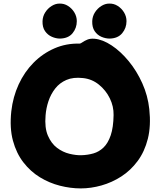

<svg xmlns="http://www.w3.org/2000/svg" viewBox="-20 -1037 895 1070"><path d="M408 -919Q408 -881 384.5 -852Q361 -823 314 -822Q292 -822 269 -832Q246 -842 231 -863.5Q216 -885 217 -919Q218 -946 232 -968Q246 -990 267.5 -1003.5Q289 -1017 311 -1017Q337 -1018 359 -1004Q381 -990 394.5 -967.5Q408 -945 408 -919ZM685 -919Q685 -881 661 -852Q637 -823 591 -822Q568 -822 545 -832Q522 -842 507.5 -863.5Q493 -885 494 -919Q495 -946 509 -968Q523 -990 544.5 -1003.5Q566 -1017 588 -1017Q614 -1018 636 -1004Q658 -990 671.5 -967.5Q685 -945 685 -919ZM812 -429Q822 -336 804 -264Q786 -192 747 -139.5Q708 -87 656 -53.5Q604 -20 545.5 -3.5Q487 13 430 13Q373 13 314 -2Q255 -17 202.5 -49Q150 -81 110.5 -132Q71 -183 52 -253.5Q33 -324 43 -417Q52 -497 84 -566.5Q116 -636 167 -687.5Q218 -739 283.5 -767.5Q349 -796 424 -794Q429 -794 439.5 -801.5Q450 -809 466.5 -816Q483 -823 507 -821Q552 -817 602 -784Q652 -751 697 -696.5Q742 -642 773 -573Q804 -504 812 -429ZM434 -172Q469 -173 500.5 -182Q532 -191 557 -215Q582 -239 597 -283Q612 -327 613 -396Q614 -444 592 -489Q570 -534 531 -565.5Q492 -597 442 -602Q388 -608 350 -591.5Q312 -575 287.5 -543.5Q263 -512 250 -473Q237 -434 234 -394Q228 -325 247 -281Q266 -237 298 -213Q330 -189 367 -180Q404 -171 434 -172Z"/></svg>

Font: Potta One
Style: Regular
Weight: 400
Designer: 108,108go
Foundry: Font Zone 108
Version: Version 1.000